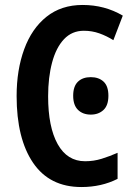

<svg xmlns="http://www.w3.org/2000/svg" viewBox="-20 -744 540 774"><path d="M318 -620Q270 -620 238 -586Q206 -552 190 -492Q174 -432 174 -356Q174 -232 212.5 -163Q251 -94 323 -94Q358 -94 390 -104Q422 -114 454 -128V-23Q389 10 308 10Q180 10 113.5 -87.5Q47 -185 47 -357Q47 -462 77.5 -545.5Q108 -629 167.5 -676.5Q227 -724 313 -724Q402 -724 475 -681L437 -582Q410 -599 380.5 -609.5Q351 -620 318 -620ZM275 -358Q275 -396 294 -414.5Q313 -433 346 -433Q378 -433 397.5 -415Q417 -397 417 -358Q417 -319 397 -300.5Q377 -282 346 -282Q314 -282 294.5 -301Q275 -320 275 -358Z"/></svg>

Font: Avrile Sans Condensed SemiBold
Style: Regular
Weight: 600
Width: 3
Designer: Monotype Design Team
Foundry: Monotype Imaging Inc.
Version: Version 2.001;September 10, 2019;FontCreator 11.5.0.2425 64-